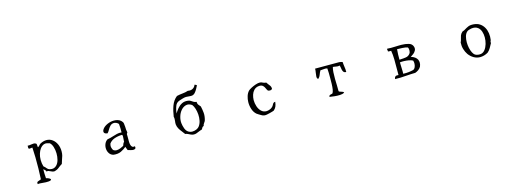

<svg xmlns="http://www.w3.org/2000/svg" viewBox="-2 -1590 7005 2586"><g transform="rotate(-15 3500.0 -296.5)"><path d="M726 -270Q726 -235 719 -209.5Q712 -184 702.5 -159.5Q693 -135 685 -104Q654 -85 627.5 -63Q601 -41 559 -33Q546 -34 535.5 -38Q525 -42 515 -47Q502 -54 488.5 -58.5Q475 -63 459 -59Q455 -73 445.5 -83Q436 -93 425 -100Q425 -67 425.5 -35Q426 -3 429 26Q450 30 470 40.5Q490 51 490 61Q490 74 452 78Q436 80 415.5 79Q395 78 374 76Q353 74 334 73Q315 72 303 75Q297 61 301 52.5Q305 44 314 40Q325 35 337.5 31.5Q350 28 359 23Q363 -46 364.5 -125.5Q366 -205 364.5 -281.5Q363 -358 359 -419Q352 -420 346 -419Q340 -418 335 -417Q328 -416 321 -415.5Q314 -415 307 -419Q304 -426 303.5 -431Q303 -436 304 -441Q304 -445 304 -449.5Q304 -454 303 -460Q317 -459 330 -460.5Q343 -462 354 -464Q374 -467 391 -467.5Q408 -468 425 -455Q430 -445 429.5 -430Q429 -415 433 -404Q451 -414 460 -426Q469 -438 481 -445Q504 -457 525.5 -462.5Q547 -468 567 -468Q612 -468 648 -442Q684 -416 705 -371.5Q726 -327 726 -270ZM653 -261Q652 -309 638.5 -352Q625 -395 600 -415Q586 -421 562 -425.5Q538 -430 519 -422Q489 -409 468 -380.5Q447 -352 436 -315Q423 -274 423.5 -227Q424 -180 437 -137Q460 -119 472.5 -101.5Q485 -84 510 -77Q541 -69 565 -76Q589 -83 606 -102Q631 -128 642.5 -171.5Q654 -215 653 -261Z M1698 -80Q1703 -55 1693 -46.5Q1683 -38 1666 -38Q1647 -38 1625 -45Q1603 -52 1590 -55Q1586 -69 1580 -80Q1574 -91 1572 -106Q1538 -77 1495.5 -56.5Q1453 -36 1390 -43Q1354 -52 1334.5 -80.5Q1315 -109 1312 -144.5Q1309 -180 1322.5 -213Q1336 -246 1365 -265Q1386 -268 1406.5 -273.5Q1427 -279 1446 -285Q1476 -295 1507 -302.5Q1538 -310 1572 -306Q1574 -332 1572 -364.5Q1570 -397 1568 -425Q1555 -440 1536 -448.5Q1517 -457 1498 -455Q1469 -452 1449.5 -430.5Q1430 -409 1416 -383.5Q1402 -358 1387 -343Q1346 -347 1339.5 -369.5Q1333 -392 1357 -421Q1380 -449 1424 -468Q1468 -487 1514 -487Q1541 -487 1565.5 -479.5Q1590 -472 1609 -455Q1630 -436 1634 -414Q1638 -392 1639 -364Q1639 -347 1640.5 -328Q1642 -309 1647 -288Q1647 -284 1645 -281Q1643 -278 1641 -276Q1639 -273 1637 -270Q1635 -267 1635 -262Q1636 -250 1636 -235.5Q1636 -221 1636 -206Q1636 -183 1636 -160Q1636 -137 1641 -118Q1646 -96 1659.5 -84.5Q1673 -73 1698 -80ZM1572 -173Q1572 -179 1572.5 -188Q1573 -197 1574 -206Q1576 -228 1576.5 -248.5Q1577 -269 1568 -273Q1507 -271 1460 -253.5Q1413 -236 1387 -198Q1378 -169 1385 -143Q1392 -117 1402 -106Q1424 -90 1450.5 -91.5Q1477 -93 1502.5 -104Q1528 -115 1546 -125Q1551 -140 1557.5 -155Q1564 -170 1572 -173Z M2717 -657Q2708 -639 2694 -612.5Q2680 -586 2661 -564.5Q2642 -543 2617 -539Q2609 -538 2598 -538.5Q2587 -539 2575 -540Q2558 -542 2540 -542.5Q2522 -543 2505 -539Q2496 -537 2477 -531.5Q2458 -526 2440.5 -520Q2423 -514 2416 -509Q2391 -493 2379.5 -467Q2368 -441 2360 -403Q2359 -393 2356 -376.5Q2353 -360 2353 -360Q2372 -392 2398 -423.5Q2424 -455 2460 -474Q2496 -493 2545 -487Q2567 -485 2582.5 -474.5Q2598 -464 2614.5 -454Q2631 -444 2654 -442Q2655 -414 2668 -398Q2681 -382 2694 -367Q2705 -319 2709 -274.5Q2713 -230 2698 -175Q2696 -166 2691 -158.5Q2686 -151 2681 -144Q2674 -134 2669 -124.5Q2664 -115 2664 -104Q2648 -100 2641 -88.5Q2634 -77 2627 -64Q2615 -61 2603 -56.5Q2591 -52 2579 -47Q2561 -39 2543 -32.5Q2525 -26 2505 -27Q2485 -28 2467 -36Q2449 -44 2431.5 -53Q2414 -62 2394 -64Q2379 -86 2359.5 -109.5Q2340 -133 2324.5 -160Q2309 -187 2305 -219Q2304 -231 2304.5 -242.5Q2305 -254 2307 -265Q2308 -281 2309 -296Q2310 -311 2305 -327Q2316 -407 2341 -475.5Q2366 -544 2420 -587Q2458 -596 2501 -600Q2544 -604 2579 -616Q2620 -608 2648.5 -624.5Q2677 -641 2687 -672Q2705 -668 2717 -657ZM2597 -115Q2619 -145 2627.5 -186.5Q2636 -228 2633 -271.5Q2630 -315 2618 -353.5Q2606 -392 2587 -416Q2543 -446 2503 -435Q2463 -424 2434 -389Q2406 -356 2392 -309.5Q2378 -263 2382 -219Q2386 -181 2400 -142.5Q2414 -104 2442 -86Q2469 -69 2500 -70Q2531 -71 2557.5 -83.5Q2584 -96 2597 -115Z M3682 -355Q3678 -338 3658.5 -335Q3639 -332 3622 -340Q3609 -357 3600.5 -378Q3592 -399 3578 -413Q3568 -424 3551 -429Q3534 -434 3507 -429Q3472 -422 3449 -397.5Q3426 -373 3415 -338.5Q3404 -304 3403 -266Q3403 -220 3417.5 -176.5Q3432 -133 3461 -105Q3490 -77 3532 -77Q3554 -77 3582 -88Q3597 -94 3608.5 -103Q3620 -112 3627 -121Q3633 -128 3637.5 -139Q3642 -150 3651 -159.5Q3660 -169 3678 -169Q3674 -131 3663 -105.5Q3652 -80 3627 -58Q3622 -57 3617.5 -55.5Q3613 -54 3609 -52Q3566 -39 3524.5 -31Q3483 -23 3452 -43Q3439 -51 3421 -61Q3403 -71 3392 -80Q3358 -109 3341.5 -158Q3325 -207 3326 -259Q3327 -301 3339.5 -340.5Q3352 -380 3377 -406Q3389 -418 3419 -434Q3449 -450 3484 -462Q3519 -474 3545 -473Q3556 -473 3565.5 -469.5Q3575 -466 3584 -461Q3594 -457 3604.5 -453.5Q3615 -450 3627 -451Q3636 -435 3648 -421.5Q3660 -408 3670 -393Q3680 -378 3682 -355Z M4706 -309Q4687 -308 4676.5 -316Q4666 -324 4661 -337Q4654 -354 4651.5 -376Q4649 -398 4642 -416Q4626 -411 4610 -412.5Q4594 -414 4579 -417Q4571 -418 4564 -419.5Q4557 -421 4549 -421Q4540 -393 4537.5 -350Q4535 -307 4535.5 -258.5Q4536 -210 4538 -168Q4538 -143 4538.5 -122Q4539 -101 4539 -86Q4545 -78 4555.5 -74.5Q4566 -71 4577 -68Q4587 -65 4595.5 -61Q4604 -57 4606 -46Q4581 -33 4544.5 -31.5Q4508 -30 4470 -34Q4432 -38 4401 -43Q4402 -63 4417 -68Q4432 -73 4449 -76Q4463 -92 4468.5 -127.5Q4474 -163 4475 -205Q4476 -247 4476 -283Q4476 -318 4475.5 -357Q4475 -396 4472 -421Q4458 -426 4441 -425.5Q4424 -425 4407 -423Q4399 -422 4391 -421.5Q4383 -421 4376 -421Q4361 -395 4350 -364.5Q4339 -334 4316 -316Q4299 -329 4300.5 -355Q4302 -381 4307 -408Q4309 -422 4311 -436Q4313 -450 4312 -461Q4320 -461 4335.5 -461Q4351 -461 4370 -461Q4399 -461 4432.5 -461Q4466 -461 4497.5 -461Q4529 -461 4552 -461Q4575 -461 4583 -461Q4586 -461 4589 -461Q4592 -461 4595 -461Q4622 -462 4648 -461Q4674 -460 4694 -450Q4694 -435 4696 -419.5Q4698 -404 4700 -388Q4703 -368 4705 -348Q4707 -328 4706 -309Z M5686 -216Q5695 -197 5695 -172.5Q5695 -148 5683 -120Q5668 -95 5646 -80Q5624 -65 5601 -57Q5569 -57 5537 -55Q5505 -53 5474 -51Q5432 -48 5392.5 -46Q5353 -44 5316 -46Q5318 -69 5331.5 -80.5Q5345 -92 5375 -87Q5375 -106 5375 -126Q5375 -146 5375 -168Q5376 -234 5375 -303.5Q5374 -373 5364 -428Q5360 -428 5356.5 -428Q5353 -428 5349 -428Q5340 -428 5332.5 -428Q5325 -428 5320 -432Q5321 -437 5320 -441.5Q5319 -446 5318 -450Q5317 -455 5316.5 -460Q5316 -465 5320 -469Q5342 -466 5371 -466.5Q5400 -467 5432 -468Q5453 -469 5475 -469.5Q5497 -470 5518 -470Q5574 -469 5618.5 -456Q5663 -443 5676 -402Q5685 -373 5673.5 -350Q5662 -327 5641 -310Q5620 -293 5598 -280Q5629 -272 5652 -255.5Q5675 -239 5686 -216ZM5616 -224Q5594 -236 5562 -242Q5530 -248 5497 -249Q5464 -250 5438 -247Q5438 -230 5438.5 -210Q5439 -190 5440 -170Q5441 -144 5441.5 -121.5Q5442 -99 5441 -87Q5483 -85 5519 -89.5Q5555 -94 5586 -102Q5603 -111 5612 -131.5Q5621 -152 5622.5 -177Q5624 -202 5616 -224ZM5594 -413Q5560 -424 5520 -425.5Q5480 -427 5446 -428Q5443 -399 5441.5 -356.5Q5440 -314 5441 -283Q5445 -283 5449 -283Q5453 -283 5457 -284Q5495 -285 5531.5 -290.5Q5568 -296 5590 -325Q5601 -337 5603 -365.5Q5605 -394 5594 -413Z M6697 -222Q6696 -218 6695 -215Q6694 -212 6692 -209Q6690 -204 6688.5 -198Q6687 -192 6690 -182Q6674 -151 6656 -120Q6638 -89 6612 -67Q6585 -51 6558.5 -43.5Q6532 -36 6506 -35Q6457 -34 6415 -58Q6373 -82 6344 -122Q6320 -157 6307 -200.5Q6294 -244 6297 -293Q6308 -314 6312.5 -337.5Q6317 -361 6325.5 -384Q6334 -407 6356 -427Q6361 -432 6372.5 -435Q6384 -438 6394 -445Q6423 -463 6452 -476Q6481 -489 6530 -485Q6580 -481 6614.5 -457.5Q6649 -434 6670 -397Q6691 -360 6697.5 -314.5Q6704 -269 6697 -222ZM6629 -277Q6629 -320 6616.5 -358Q6604 -396 6577 -418Q6560 -432 6536.5 -437.5Q6513 -443 6482 -438Q6463 -434 6446.5 -428.5Q6430 -423 6419 -412Q6397 -391 6387 -353.5Q6377 -316 6377 -274Q6377 -234 6385.5 -195Q6394 -156 6409 -126.5Q6424 -97 6445 -85Q6462 -76 6483 -73.5Q6504 -71 6522 -74Q6555 -80 6579 -111Q6603 -142 6616 -186.5Q6629 -231 6629 -277Z"/></g></svg>

Font: Yuji Mai
Style: Regular
Weight: 400
Designer: Kataoka Yuji
Foundry: Kinuta Font Factory
Version: Version 3.002